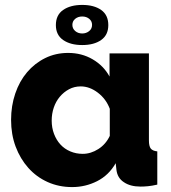

<svg xmlns="http://www.w3.org/2000/svg" viewBox="-20 -750 694 780"><path d="M273 10Q219 10 173.5 -10.5Q128 -31 95 -68Q62 -105 43.5 -154.5Q25 -204 25 -263Q25 -320 42 -370Q59 -420 90 -456.5Q121 -493 163.5 -514Q206 -535 257 -535Q312 -535 356.5 -509Q401 -483 425 -439V-533H585V-180Q585 -156 592.5 -146.5Q600 -137 619 -135V0Q597 5 581 6.5Q565 8 551 8Q509 8 483 -10Q457 -27 453 -60L450 -87Q422 -38 374.5 -14Q327 10 273 10ZM316 -125Q349 -125 379.5 -144.5Q410 -164 426 -198V-308Q411 -348 377.5 -373.5Q344 -399 308 -399Q282 -399 260.5 -387.5Q239 -376 223 -357Q207 -338 198.5 -313Q190 -288 190 -260Q190 -231 199.5 -206Q209 -181 225.5 -163Q242 -145 265.5 -135Q289 -125 316 -125ZM207 -648Q207 -689 236.5 -709.5Q266 -730 314 -730Q362 -730 391 -709.5Q420 -689 420 -648Q420 -608 391 -587.5Q362 -567 314 -567Q266 -567 236.5 -587.5Q207 -608 207 -648ZM314 -683Q297 -683 285.5 -673.5Q274 -664 274 -649Q274 -634 285.5 -624Q297 -614 314 -614Q330 -614 342 -623.5Q354 -633 354 -649Q354 -664 342.5 -673.5Q331 -683 314 -683Z"/></svg>

Font: Oxford Sans
Style: Regular
Weight: 800
Designer: Matt McInerney, Pablo Impallari, Rodrigo Fuenzalida
Foundry: Matt McInerney, Pablo Impallari, Rodrigo Fuenzalida
Version: Version 3.000g; ttfautohint (v1.5) -l 8 -r 28 -G 28 -x 14 -D